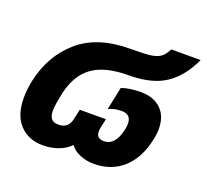

<svg xmlns="http://www.w3.org/2000/svg" viewBox="-104 -689 892 829"><g transform="rotate(20 342.0 -274.5)"><path d="M22 -151Q22 -188 31 -231Q57 -353 144 -429.5Q231 -506 384 -506Q444 -506 473 -509.5Q502 -513 519 -525Q536 -537 549 -564H684Q645 -479 582.5 -437.5Q520 -396 414 -396Q307 -396 249.5 -355Q192 -314 172 -227Q159 -167 159 -142Q159 -115 169.5 -103.5Q180 -92 201 -92Q226 -92 239.5 -104.5Q253 -117 258 -143L267 -184H387L378 -144Q376 -137 376 -124Q376 -92 411 -92Q463 -92 480 -172Q483 -187 483 -198Q483 -241 439 -241Q406 -241 379 -228L401 -333Q438 -346 490 -346Q548 -346 582 -313.5Q616 -281 616 -222Q616 -199 610 -172Q591 -82 537 -33.5Q483 15 402 15Q370 15 339 2.5Q308 -10 294 -32Q272 -9 239 3Q206 15 168 15Q103 15 62.5 -27.5Q22 -70 22 -151Z"/></g></svg>

Font: Prompt SemiBold
Style: Italic
Weight: 600
Italic angle: -12°
Designer: Katatrad Team
Foundry: CadsonDemak
Version: Version 1.001